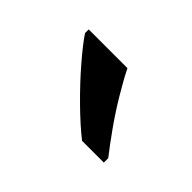

<svg xmlns="http://www.w3.org/2000/svg" viewBox="-44 -870 368 368"><g transform="rotate(45 140.5 -686.0)"><path d="M145 -766Q156 -744 172.5 -716.5Q189 -689 207.5 -663Q226 -637 241 -618V-606H182Q159 -624 130 -652.5Q101 -681 76.5 -709.5Q52 -738 40 -756V-766Z"/></g></svg>

Font: Noto Sans Old Persian
Style: Regular
Weight: 400
Designer: Monotype Design Team
Foundry: Monotype Imaging Inc.
Version: Version 2.001; ttfautohint (v1.8.4.7-5d5b)